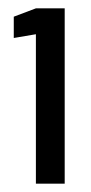

<svg xmlns="http://www.w3.org/2000/svg" viewBox="-20 -900 217 460"><path d="M66 -460H135V-880H66L13 -860V-809L66 -818Z"/></svg>

Font: Vanilla Cream DemiBold
Style: Regular
Weight: 600
Designer: Jeremy Tribby, Jinavaṁso
Foundry: Tribby Type
Version: Version 1.422;Glyphs 3.1.2 (3151)